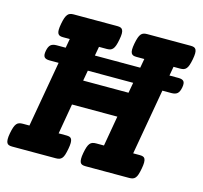

<svg xmlns="http://www.w3.org/2000/svg" viewBox="-93 -678 818 775"><g transform="rotate(15 316.5 -290.0)"><path d="M114.7 -375H77.1Q60.5 -375 54.7 -382.3Q48.8 -389.6 52.2 -408.2Q55.7 -426.8 64 -434.1Q72.3 -441.4 88.9 -441.4H126.5L133.3 -479.5H105.5Q97.2 -479.5 91.8 -481.4Q86.4 -483.4 83.5 -488.8Q80.6 -494.1 80.6 -503.9Q80.6 -513.7 83.5 -529.3Q86.4 -544.9 89.8 -554.7Q93.3 -564.5 97.9 -570.1Q102.5 -575.7 108.6 -577.6Q114.7 -579.6 123 -579.6H305.7Q314 -579.6 319.3 -577.6Q324.7 -575.7 327.6 -570.1Q330.6 -564.5 330.6 -554.7Q330.6 -544.9 327.6 -529.3Q324.7 -513.7 321.3 -503.9Q317.9 -494.1 313.2 -488.8Q308.6 -483.4 302.5 -481.4Q296.4 -479.5 288.1 -479.5H255.4L248.5 -441.4H438L444.8 -479.5H412.1Q403.8 -479.5 398.4 -481.4Q393.1 -483.4 390.1 -488.8Q387.2 -494.1 387.2 -503.9Q387.2 -513.7 390.1 -529.3Q393.1 -544.9 396.5 -554.7Q399.9 -564.5 404.5 -570.1Q409.2 -575.7 415.3 -577.6Q421.4 -579.6 429.7 -579.6H612.3Q620.6 -579.6 626 -577.6Q631.3 -575.7 634.3 -570.1Q637.2 -564.5 637.2 -554.7Q637.2 -544.9 634.3 -529.3Q631.3 -513.7 627.9 -503.9Q624.5 -494.1 619.9 -488.8Q615.2 -483.4 609.1 -481.4Q603 -479.5 594.7 -479.5H566.9L560.1 -441.4H597.7Q614.3 -441.4 620.1 -434.1Q626 -426.8 622.6 -408.2Q619.1 -389.6 610.8 -382.3Q602.5 -375 585.9 -375H548.3L500 -100.1H527.8Q536.1 -100.1 541.5 -98.1Q546.9 -96.2 549.6 -90.6Q552.2 -85 552.2 -75.2Q552.2 -65.4 549.3 -49.8Q546.4 -34.2 543.2 -24.4Q540 -14.6 535.4 -9.3Q530.8 -3.9 524.7 -2Q518.6 0 510.3 0H327.6Q319.3 0 313.7 -2Q308.1 -3.9 305.4 -9.3Q302.7 -14.6 302.5 -24.4Q302.2 -34.2 305.2 -49.8Q308.1 -65.4 311.5 -75.2Q314.9 -85 319.6 -90.6Q324.2 -96.2 330.6 -98.1Q336.9 -100.1 345.2 -100.1H377.9L399.9 -226.6H210.4L188.5 -100.1H221.2Q229.5 -100.1 234.9 -98.1Q240.2 -96.2 242.9 -90.6Q245.6 -85 245.6 -75.2Q245.6 -65.4 242.7 -49.8Q239.7 -34.2 236.6 -24.4Q233.4 -14.6 228.8 -9.3Q224.1 -3.9 218 -2Q211.9 0 203.6 0H21Q12.7 0 7.1 -2Q1.5 -3.9 -1.2 -9.3Q-3.9 -14.6 -4.2 -24.4Q-4.4 -34.2 -1.5 -49.8Q1.5 -65.4 4.9 -75.2Q8.3 -85 12.9 -90.6Q17.6 -96.2 23.9 -98.1Q30.3 -100.1 38.6 -100.1H66.4ZM418.5 -331.5 426.3 -375H236.8L229 -331.5Z"/></g></svg>

Font: Courier Prime
Style: Bold Italic
Weight: 700
Monospace: yes
Designer: Alan Dague-Greene
Foundry: Quote-Unquote Apps
Version: Version 1.202